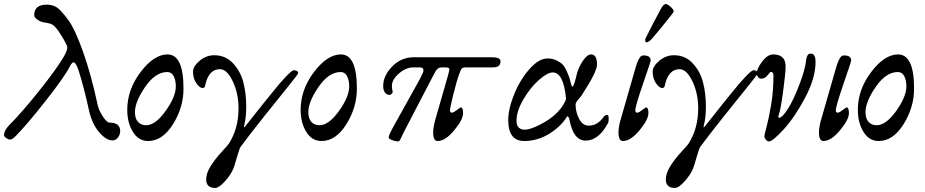

<svg xmlns="http://www.w3.org/2000/svg" viewBox="-23 -683 4573 949"><path d="M571 -35Q571 -18 560 -3.5Q549 11 533 11Q502 11 467 -29.5Q432 -70 417 -137Q392 -251 366 -333Q354 -369 344 -374Q334 -379 320 -351Q298 -306 203 -185Q108 -64 52 -8Q37 7 26 7Q19 7 8 -0.5Q-3 -8 -3 -15Q-3 -39 25 -67Q84 -126 170.5 -234Q257 -342 293 -404Q315 -442 308 -457Q294 -488 264 -532Q248 -554 236.5 -561Q225 -568 196 -572Q179 -574 162.5 -585.5Q146 -597 146 -608Q146 -660 208 -660Q239 -660 260 -645Q281 -630 316 -582Q347 -540 387 -428.5Q427 -317 460 -163Q467 -134 486.5 -105.5Q506 -77 518 -77Q571 -77 571 -35Z M846 -256Q846 -286 835.5 -306.5Q825 -327 804 -327Q745 -327 694.5 -253.5Q644 -180 644 -129Q644 -97 659 -80.5Q674 -64 699 -64Q745 -64 795.5 -134.5Q846 -205 846 -256ZM884 -245Q884 -152 832 -69Q780 14 709 14Q662 14 634 -31Q606 -76 606 -140Q606 -240 672 -327Q738 -414 805 -414Q884 -414 884 -245Z M1451 -322Q1451 -317 1404 -259Q1357 -201 1284 -109.5Q1211 -18 1166 43Q1160 52 1147 97.5Q1134 143 1131 149Q1118 181 1088.5 213.5Q1059 246 1041 246Q996 246 996 204Q996 173 1018.5 137.5Q1041 102 1072.5 68Q1104 34 1109 26Q1156 -49 1156 -147Q1156 -221 1127.5 -281Q1099 -341 1064 -341Q1011 -341 993 -269Q993 -268 991.5 -262Q990 -256 989 -254Q988 -252 985.5 -250Q983 -248 978 -248Q964 -248 947.5 -271.5Q931 -295 931 -329Q931 -355 963.5 -382.5Q996 -410 1036 -410Q1092 -410 1129 -370Q1166 -330 1180 -275.5Q1194 -221 1194 -156Q1194 -103 1185 -69Q1182 -57 1183 -54Q1184 -52 1191 -61Q1205 -78 1233.5 -114.5Q1262 -151 1278 -170.5Q1294 -190 1318.5 -220.5Q1343 -251 1357.5 -268Q1372 -285 1388.5 -302.5Q1405 -320 1415 -328Q1425 -336 1430 -336Q1436 -336 1443.5 -332.5Q1451 -329 1451 -322Z M1703 -256Q1703 -286 1692.5 -306.5Q1682 -327 1661 -327Q1602 -327 1551.5 -253.5Q1501 -180 1501 -129Q1501 -97 1516 -80.5Q1531 -64 1556 -64Q1602 -64 1652.5 -134.5Q1703 -205 1703 -256ZM1741 -245Q1741 -152 1689 -69Q1637 14 1566 14Q1519 14 1491 -31Q1463 -76 1463 -140Q1463 -240 1529 -327Q1595 -414 1662 -414Q1741 -414 1741 -245Z M2021 -350Q1983 -350 1948.5 -319.5Q1914 -289 1914 -259Q1914 -247 1916 -239Q1918 -231 1918 -229Q1918 -224 1913 -219Q1908 -214 1902 -214Q1889 -214 1880 -225.5Q1871 -237 1871 -258Q1871 -309 1915.5 -354.5Q1960 -400 2022 -400H2408Q2451 -400 2451 -380Q2451 -350 2415 -350H2281Q2265 -350 2260 -345Q2255 -340 2247 -318Q2235 -286 2218 -217.5Q2201 -149 2201 -136Q2201 -130 2206 -127Q2211 -124 2222 -130Q2228 -134 2235.5 -139.5Q2243 -145 2248 -148.5Q2253 -152 2254 -152Q2266 -152 2266 -124Q2266 -92 2222 -39Q2178 14 2140 14Q2118 14 2118 -28Q2118 -56 2131 -100L2193 -316Q2200 -340 2197 -345Q2194 -350 2172 -350Q2157 -350 2151.5 -349Q2146 -348 2139 -342Q2132 -336 2125 -322L1975 -34Q1970 -25 1963 -9Q1956 7 1952.5 11.5Q1949 16 1944 16Q1932 16 1915 9.5Q1898 3 1898 -4Q1898 -14 1922 -58L2051 -290Q2070 -326 2070 -334Q2070 -343 2065.5 -346.5Q2061 -350 2047 -350Z M2775 -193Q2763 -325 2709 -325Q2683 -325 2640.5 -287.5Q2598 -250 2564 -192Q2530 -134 2530 -86Q2530 -42 2572 -42Q2594 -42 2636 -62Q2678 -82 2709 -107Q2756 -145 2775 -193ZM2568 14Q2489 14 2489 -89Q2489 -144 2518 -216Q2547 -288 2593.5 -341Q2640 -394 2683 -394Q2708 -394 2727.5 -384.5Q2747 -375 2757.5 -364.5Q2768 -354 2778 -331.5Q2788 -309 2791.5 -298Q2795 -287 2801 -263Q2806 -248 2811 -260Q2818 -274 2823 -296Q2828 -318 2832 -330Q2843 -362 2862 -388Q2881 -414 2898 -414Q2928 -414 2928 -364Q2928 -328 2852 -212Q2849 -207 2840.5 -197.5Q2832 -188 2827 -180.5Q2822 -173 2822 -166Q2822 -129 2839.5 -95.5Q2857 -62 2887 -62Q2931 -62 2961 -106Q2967 -115 2980 -115Q2985 -115 2985.5 -98Q2986 -81 2982 -74Q2935 12 2872 12Q2811 12 2792 -90Q2788 -109 2781 -108Q2780 -107 2779 -106Q2750 -58 2692 -22Q2634 14 2568 14Z M3197 -489Q3182 -474 3174 -474Q3166 -474 3166 -482Q3166 -490 3168 -494Q3197 -553 3243 -638Q3256 -663 3268 -663Q3276 -663 3291.5 -649.5Q3307 -636 3307 -626Q3307 -622 3262.5 -567.5Q3218 -513 3197 -489ZM3182 -124Q3182 -92 3138 -39Q3094 14 3056 14Q3034 14 3034 -28Q3034 -59 3047 -100L3118 -347Q3133 -399 3148 -407Q3153 -409 3158 -409Q3193 -409 3193 -384Q3193 -378 3155 -268Q3117 -158 3117 -136Q3117 -130 3122 -127Q3127 -124 3138 -130Q3144 -134 3151.5 -139.5Q3159 -145 3164 -148.5Q3169 -152 3170 -152Q3182 -152 3182 -124Z M3723 -322Q3723 -317 3676 -259Q3629 -201 3556 -109.5Q3483 -18 3438 43Q3432 52 3419 97.5Q3406 143 3403 149Q3390 181 3360.5 213.5Q3331 246 3313 246Q3268 246 3268 204Q3268 173 3290.5 137.5Q3313 102 3344.5 68Q3376 34 3381 26Q3428 -49 3428 -147Q3428 -221 3399.5 -281Q3371 -341 3336 -341Q3283 -341 3265 -269Q3265 -268 3263.5 -262Q3262 -256 3261 -254Q3260 -252 3257.5 -250Q3255 -248 3250 -248Q3236 -248 3219.5 -271.5Q3203 -295 3203 -329Q3203 -355 3235.5 -382.5Q3268 -410 3308 -410Q3364 -410 3401 -370Q3438 -330 3452 -275.5Q3466 -221 3466 -156Q3466 -103 3457 -69Q3454 -57 3455 -54Q3456 -52 3463 -61Q3477 -78 3505.5 -114.5Q3534 -151 3550 -170.5Q3566 -190 3590.5 -220.5Q3615 -251 3629.5 -268Q3644 -285 3660.5 -302.5Q3677 -320 3687 -328Q3697 -336 3702 -336Q3708 -336 3715.5 -332.5Q3723 -329 3723 -322Z M3800 -308Q3800 -328 3786 -328Q3784 -328 3771 -311Q3758 -294 3738 -294Q3730 -294 3723.5 -303Q3717 -312 3717 -318Q3717 -343 3744 -378.5Q3771 -414 3798 -414Q3860 -414 3860 -355Q3860 -322 3847.5 -229.5Q3835 -137 3826 -115Q3820 -100 3830 -101Q3838 -102 3851 -117Q3884 -156 3916.5 -235.5Q3949 -315 3958 -363Q3959 -367 3960.5 -379Q3962 -391 3963 -395.5Q3964 -400 3967 -406.5Q3970 -413 3974 -415.5Q3978 -418 3985 -418Q4008 -418 4008 -377Q4008 -297 3956.5 -200Q3905 -103 3850.5 -43.5Q3796 16 3777 16Q3770 16 3762.5 7.5Q3755 -1 3755 -10Q3755 -16 3766 -56.5Q3777 -97 3788.5 -165.5Q3800 -234 3800 -308Z M4173 -124Q4173 -92 4129 -39Q4085 14 4047 14Q4025 14 4025 -28Q4025 -59 4038 -100L4109 -347Q4124 -399 4139 -407Q4144 -409 4149 -409Q4184 -409 4184 -384Q4184 -378 4146 -268Q4108 -158 4108 -136Q4108 -130 4113 -127Q4118 -124 4129 -130Q4135 -134 4142.5 -139.5Q4150 -145 4155 -148.5Q4160 -152 4161 -152Q4173 -152 4173 -124Z M4457 -256Q4457 -286 4446.5 -306.5Q4436 -327 4415 -327Q4356 -327 4305.5 -253.5Q4255 -180 4255 -129Q4255 -97 4270 -80.5Q4285 -64 4310 -64Q4356 -64 4406.5 -134.5Q4457 -205 4457 -256ZM4495 -245Q4495 -152 4443 -69Q4391 14 4320 14Q4273 14 4245 -31Q4217 -76 4217 -140Q4217 -240 4283 -327Q4349 -414 4416 -414Q4495 -414 4495 -245Z"/></svg>

Font: EB Garamond 12
Style: Italic
Weight: 400
Italic angle: -17°
Version: Version 0.016; ttfautohint (v1.8.4)